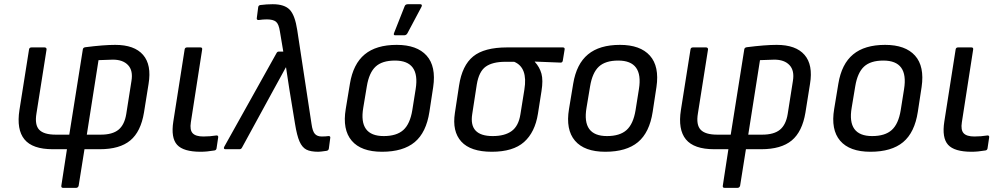

<svg xmlns="http://www.w3.org/2000/svg" viewBox="-20 -715 4801 920"><path d="M282.2 185.1Q272.5 185.1 273.9 174.8L300.8 0H232.9Q135.7 0 97.2 -47.1Q58.6 -94.2 73.2 -188L119.1 -478Q120.6 -487.8 130.9 -487.8H193.8Q198.2 -487.8 200.9 -485.1Q203.6 -482.4 203.1 -478L154.8 -171.9Q145.5 -117.2 167.7 -93.5Q189.9 -69.8 247.1 -69.8H312L377 -479Q378.4 -487.3 389.2 -488.8Q477.1 -500 532.2 -500Q624 -500 665.5 -452.1Q707 -404.3 691.9 -313L669.9 -175.8Q654.8 -84 604.2 -42Q553.7 0 458 0H384.8L356.9 174.8Q356 179.2 352.8 182.1Q349.6 185.1 345.2 185.1ZM396 -69.8H462.9Q519 -69.8 547.9 -93.5Q576.7 -117.2 585 -168.9L609.9 -327.1Q618.2 -377 593.5 -403.1Q568.8 -429.2 521 -429.2Q509.8 -429.2 452.1 -426.8Z M941.4 12.2Q858.9 12.2 828.6 -21.2Q798.3 -54.7 810.5 -132.8L864.7 -478Q866.2 -487.8 876.5 -487.8H940.4Q950.2 -487.8 948.7 -478L894.5 -128.9Q888.7 -92.3 903.1 -76.7Q917.5 -61 954.6 -61Q986.3 -61 1016.6 -65.9Q1021.5 -66.4 1023.9 -64Q1026.4 -61.5 1025.4 -56.2L1017.6 -3.9Q1016.1 4.4 1007.8 5.9Q970.7 12.2 941.4 12.2Z M1505.4 12.2Q1467.8 12.2 1447.8 1.7Q1427.7 -8.8 1415.3 -36.9Q1402.8 -64.9 1393.6 -122.1L1366.7 -286.1Q1364.3 -303.7 1358.6 -339.1Q1353 -374.5 1350.6 -392.1H1349.6Q1340.3 -374.5 1320.6 -339.1Q1300.8 -303.7 1291.5 -286.1L1139.6 -7.8Q1135.7 0 1127.4 0H1059.6Q1054.7 0 1053.2 -3.4Q1051.8 -6.8 1054.7 -12.2L1304.7 -460Q1308.6 -467.8 1315.4 -467.8H1337.4L1321.3 -564Q1315.9 -600.1 1302.2 -611.1Q1288.6 -622.1 1258.3 -622.1Q1240.7 -622.1 1219.7 -619.1Q1214.8 -618.7 1212.2 -621.1Q1209.5 -623.5 1210.4 -627.9L1217.3 -681.2Q1218.8 -689.5 1227.5 -690.9Q1257.8 -694.8 1286.6 -694.8Q1343.3 -694.8 1368.4 -668.2Q1393.6 -641.6 1404.3 -570.8L1472.7 -121.1Q1477.5 -85.9 1488.8 -73.5Q1500 -61 1521.5 -61Q1540.5 -61 1553.7 -63Q1558.6 -63.5 1561 -61Q1563.5 -58.6 1562.5 -54.2L1555.7 -2.9Q1554.2 6.3 1544.4 7.8Q1514.6 12.2 1505.4 12.2Z M1873.5 -545.9Q1863.3 -545.9 1868.7 -558.1L1918.9 -685.1Q1922.4 -694.8 1934.6 -694.8H1993.7Q1999.5 -694.8 2001 -691.2Q2002.4 -687.5 1999.5 -682.1L1932.6 -556.2Q1927.2 -545.9 1916.5 -545.9ZM1810.5 12.2Q1710.4 12.2 1665.3 -40.8Q1620.1 -93.8 1636.7 -192.9L1656.7 -314Q1672.4 -408.7 1727.5 -454.3Q1782.7 -500 1880.9 -500Q1978 -500 2024.2 -448.5Q2070.3 -397 2055.7 -297.9L2037.6 -179.2Q2022.5 -80.1 1967 -33.9Q1911.6 12.2 1810.5 12.2ZM1818.8 -63Q1880.4 -63 1912.6 -92Q1944.8 -121.1 1955.6 -187L1971.7 -288.1Q1993.7 -424.8 1872.6 -424.8Q1811 -424.8 1779.8 -395.8Q1748.5 -366.7 1737.8 -301.8L1720.7 -199.2Q1697.3 -63 1818.8 -63Z M2336.4 12.2Q2234.9 12.2 2190.4 -36.6Q2146 -85.4 2159.7 -173.8L2179.7 -305.2Q2194.3 -401.4 2247.3 -444.6Q2300.3 -487.8 2409.7 -487.8H2676.8Q2687 -487.8 2685.5 -478L2676.8 -424.8Q2675.3 -415 2666.5 -415L2542.5 -419.9V-418.9Q2565.9 -393.1 2574.5 -361.8Q2583 -330.6 2574.7 -278.8L2557.6 -169.9Q2543.5 -81.1 2491 -34.4Q2438.5 12.2 2336.4 12.2ZM2340.8 -63Q2398.9 -63 2431.9 -87.2Q2464.8 -111.3 2473.6 -167L2492.7 -286.1Q2509.8 -391.6 2443.8 -418.9H2401.4Q2340.3 -418.9 2307.6 -395.8Q2274.9 -372.6 2264.6 -310.1L2242.7 -168Q2226.1 -63 2340.8 -63Z M2880.4 12.2Q2780.3 12.2 2735.1 -40.8Q2689.9 -93.8 2706.5 -192.9L2726.6 -314Q2742.2 -408.7 2797.4 -454.3Q2852.5 -500 2950.7 -500Q3047.9 -500 3094 -448.5Q3140.1 -397 3125.5 -297.9L3107.4 -179.2Q3092.3 -80.1 3036.9 -33.9Q2981.4 12.2 2880.4 12.2ZM2888.7 -63Q2950.2 -63 2982.4 -92Q3014.6 -121.1 3025.4 -187L3041.5 -288.1Q3063.5 -424.8 2942.4 -424.8Q2880.9 -424.8 2849.6 -395.8Q2818.4 -366.7 2807.6 -301.8L2790.5 -199.2Q2767.1 -63 2888.7 -63Z M3451.7 185.1Q3441.9 185.1 3443.4 174.8L3470.2 0H3402.3Q3305.2 0 3266.6 -47.1Q3228 -94.2 3242.7 -188L3288.6 -478Q3290 -487.8 3300.3 -487.8H3363.3Q3367.7 -487.8 3370.4 -485.1Q3373 -482.4 3372.6 -478L3324.2 -171.9Q3314.9 -117.2 3337.2 -93.5Q3359.4 -69.8 3416.5 -69.8H3481.4L3546.4 -479Q3547.9 -487.3 3558.6 -488.8Q3646.5 -500 3701.7 -500Q3793.5 -500 3835 -452.1Q3876.5 -404.3 3861.3 -313L3839.4 -175.8Q3824.2 -84 3773.7 -42Q3723.1 0 3627.4 0H3554.2L3526.4 174.8Q3525.4 179.2 3522.2 182.1Q3519 185.1 3514.6 185.1ZM3565.4 -69.8H3632.3Q3688.5 -69.8 3717.3 -93.5Q3746.1 -117.2 3754.4 -168.9L3779.3 -327.1Q3787.6 -377 3762.9 -403.1Q3738.3 -429.2 3690.4 -429.2Q3679.2 -429.2 3621.6 -426.8Z M4150.9 12.2Q4050.8 12.2 4005.6 -40.8Q3960.4 -93.8 3977.1 -192.9L3997.1 -314Q4012.7 -408.7 4067.9 -454.3Q4123 -500 4221.2 -500Q4318.4 -500 4364.5 -448.5Q4410.6 -397 4396 -297.9L4377.9 -179.2Q4362.8 -80.1 4307.4 -33.9Q4252 12.2 4150.9 12.2ZM4159.2 -63Q4220.7 -63 4252.9 -92Q4285.2 -121.1 4295.9 -187L4312 -288.1Q4334 -424.8 4212.9 -424.8Q4151.4 -424.8 4120.1 -395.8Q4088.9 -366.7 4078.1 -301.8L4061 -199.2Q4037.6 -63 4159.2 -63Z M4635.7 12.2Q4553.2 12.2 4522.9 -21.2Q4492.7 -54.7 4504.9 -132.8L4559.1 -478Q4560.5 -487.8 4570.8 -487.8H4634.8Q4644.5 -487.8 4643.1 -478L4588.9 -128.9Q4583 -92.3 4597.4 -76.7Q4611.8 -61 4648.9 -61Q4680.7 -61 4710.9 -65.9Q4715.8 -66.4 4718.3 -64Q4720.7 -61.5 4719.7 -56.2L4711.9 -3.9Q4710.4 4.4 4702.1 5.9Q4665 12.2 4635.7 12.2Z"/></svg>

Font: Sofia Sans
Style: Italic
Weight: 400
Italic angle: -9°
Designer: Botio Nikoltchev, Ani Petrova
Foundry: lettersoup
Version: Version 4.100